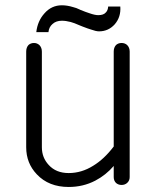

<svg xmlns="http://www.w3.org/2000/svg" viewBox="-20 -705 623 741"><path d="M480.5 -21.5V-505.9Q480.5 -521.5 470.7 -531.2Q461.9 -539.1 449.2 -539.1Q436.5 -539.1 427.7 -531.2Q418.9 -521.5 418.9 -505.9V-139.6Q381.8 -90.8 339.8 -65.4Q294.9 -37.1 245.1 -37.1Q196.3 -37.1 168 -68.4Q141.6 -96.7 141.6 -136.7V-505.9Q141.6 -521.5 131.8 -531.2Q123 -539.1 111.3 -539.1Q98.6 -539.1 89.8 -531.2Q81.1 -521.5 81.1 -505.9V-136.7Q81.1 -75.2 122.1 -32.2Q168 16.6 245.1 16.6Q300.8 16.6 347.7 -7.8Q388.7 -29.3 418.9 -64.5V-21.5Q418.9 -7.8 427.7 1Q436.5 8.8 449.2 8.8Q461.9 8.8 470.7 1Q480.5 -7.8 480.5 -21.5ZM398.4 -679.7H397.5Q396.5 -665 388.7 -657.2Q379.9 -646.5 359.4 -646.5Q346.7 -646.5 327.1 -653.3Q311.5 -658.2 290 -667L288.1 -668Q274.4 -674.8 261.7 -677.7Q239.3 -684.6 218.8 -684.6Q178.7 -684.6 151.4 -653.3Q125 -624 120.1 -581.1H167Q168.9 -600.6 182.6 -612.3Q196.3 -625 218.8 -625Q234.4 -625 252.9 -620.1Q264.6 -617.2 289.1 -606.4L298.8 -602.5Q321.3 -593.8 332 -590.8Q350.6 -584 362.3 -584Q398.4 -584 422.9 -611.3Q447.3 -639.6 444.3 -679.7Z"/></svg>

Font: Gulim
Style: Regular
Weight: 400
Version: Version 2.21